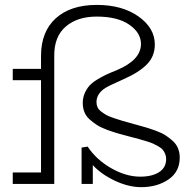

<svg xmlns="http://www.w3.org/2000/svg" viewBox="-20 -753 772 786"><path d="M532.2 -244.1Q559.1 -236.8 576.4 -231.7Q593.8 -226.6 617.9 -217.8Q642.1 -209 657.2 -199.2Q672.4 -189.5 687 -176.3Q701.7 -163.1 708.7 -145.8Q715.8 -128.4 715.8 -107.9Q715.8 -49.8 669.7 -18.3Q623.5 13.2 558.1 13.2Q506.8 13.2 450.9 -12.9Q395 -39.1 359.9 -77.1V0H314V-148.9L338.9 -152.8Q374 -99.6 434.8 -64.7Q495.6 -29.8 554.2 -29.8Q602.5 -29.8 631.3 -48.3Q660.2 -66.9 660.2 -102.1Q660.2 -113.3 656.2 -122.8Q652.3 -132.3 646.7 -139.4Q641.1 -146.5 629.2 -153.3Q617.2 -160.2 607.9 -164.6Q598.6 -168.9 580.1 -174.6Q561.5 -180.2 549.6 -183.6Q537.6 -187 514.2 -192.9Q484.4 -200.7 463.9 -206.5Q443.4 -212.4 418.7 -221.4Q394 -230.5 377.9 -240.7Q361.8 -251 347.2 -263.9Q332.5 -276.9 325.7 -293.9Q318.8 -311 318.8 -331.1Q318.8 -352.5 326.4 -370.4Q334 -388.2 345.2 -401.1Q356.4 -414.1 376.2 -426.3Q396 -438.5 413.6 -446.8Q431.2 -455.1 458 -465.8Q557.1 -507.3 557.1 -573.2Q557.1 -618.7 509.3 -651.9Q461.4 -685.1 376 -685.1Q296.9 -685.1 249.5 -644.5Q202.1 -604 202.1 -526.9V0H32.2V-46.9H147.9V-424.8H32.2V-471.2H147.9V-523.9Q147.9 -623.5 208.5 -678.2Q269 -732.9 376 -732.9Q480.5 -732.9 547.1 -685.5Q613.8 -638.2 613.8 -570.8Q613.8 -522.5 581.3 -489.5Q548.8 -456.5 486.8 -429.2Q426.3 -402.3 411.6 -393.1Q375 -369.6 375 -335Q375 -323.2 379.4 -313.7Q383.8 -304.2 394.8 -295.9Q405.8 -287.6 415.8 -282Q425.8 -276.4 446.3 -269.5Q466.8 -262.7 480.7 -258.5Q494.6 -254.4 521.5 -247.1Q528.8 -245.1 532.2 -244.1Z"/></svg>

Font: BioRhyme Light
Style: Regular
Weight: 300
Designer: Aoife Mooney
Foundry: Aoife Mooney Type
Version: Version 1.500;PS 001.500;hotconv 1.0.88;makeotf.lib2.5.64775